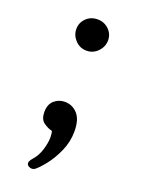

<svg xmlns="http://www.w3.org/2000/svg" viewBox="-129 -545 571 780"><g transform="rotate(20 156.0 -155.0)"><path d="M86.4 -419.9Q86.4 -447.3 106.2 -466.6Q126 -485.8 154.8 -485.8Q183.6 -485.8 203.6 -466.6Q223.6 -447.3 223.6 -419.9Q223.6 -392.6 203.6 -371.6Q183.6 -350.6 154.8 -350.6Q126 -350.6 106.2 -371.6Q86.4 -392.6 86.4 -419.9ZM109.9 175.8Q102.1 175.8 95.2 171.1Q88.4 166.5 88.4 158.7Q88.4 149.9 99.6 137.2Q119.6 115.2 128.9 84.5Q138.2 53.7 138.2 30.8Q138.2 21.5 137.2 14.4Q136.2 7.3 134.3 3.4Q116.2 -0.5 97.9 -13.7Q79.6 -26.9 79.6 -58.6Q79.6 -91.3 98.9 -108.4Q118.2 -125.5 144.5 -125.5Q177.2 -125.5 199.5 -101.1Q221.7 -76.7 221.7 -25.4Q221.7 20 203.1 61.3Q184.6 102.5 161.1 131.8Q137.7 161.1 123 171.9Q117.7 175.8 109.9 175.8Z"/></g></svg>

Font: Gelasio
Style: Regular
Weight: 400
Designer: Eben Sorkin
Foundry: Eben Sorkin
Version: Version 1.008